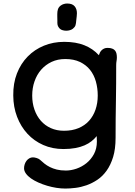

<svg xmlns="http://www.w3.org/2000/svg" viewBox="-20 -842 776 1103"><path d="M55.2 0ZM118.2 124.5Q118.2 113.3 121.8 102.1Q125.5 90.8 132.1 82Q138.7 73.2 148.2 67.6Q157.7 62 168.9 62Q177.2 62 189.2 65.4Q201.2 68.8 209 75.2Q221.2 86.4 235.1 97.7Q249 108.9 266.6 117.7Q284.2 126.5 306.4 132.1Q328.6 137.7 358.4 137.7Q387.7 137.7 419.2 127Q450.7 116.2 476.8 95.2Q502.9 74.2 519.8 43Q536.6 11.7 536.6 -29.3Q536.6 -36.1 536.1 -44.2Q535.6 -52.2 535.6 -60.1Q522.9 -44.4 505.9 -30.8Q488.8 -17.1 465.8 -7.1Q442.9 2.9 412.8 8.5Q382.8 14.2 344.2 14.2Q281.2 14.2 228.5 -9Q175.8 -32.2 137.7 -73.5Q99.6 -114.7 78.1 -170.9Q56.6 -227.1 56.2 -293Q55.2 -363.3 77.4 -420.2Q99.6 -477.1 139.2 -517.3Q178.7 -557.6 232.4 -579.6Q286.1 -601.6 349.1 -601.6Q416 -601.6 464.8 -582Q513.7 -562.5 547.9 -524.9Q550.3 -532.7 554.2 -540.3Q558.1 -547.9 564.2 -553.7Q570.3 -559.6 578.4 -563.2Q586.4 -566.9 597.7 -566.9Q614.3 -566.9 624.8 -562.7Q635.3 -558.6 641.1 -551.3Q647 -543.9 649.2 -533.9Q651.4 -523.9 651.4 -512.2Q651.4 -501.5 649.4 -491Q647.5 -480.5 647.5 -468.3Q647.5 -413.1 647.2 -363Q647 -313 646 -263.7Q645 -214.8 644.5 -160.2Q644 -105.5 644 -50.3Q644 13.7 629.9 59.8Q615.7 106 592.5 138.4Q569.3 170.9 539.3 190.9Q509.3 210.9 477.3 222.2Q445.3 233.4 413.6 237.3Q381.8 241.2 355.5 241.2Q331.1 241.2 304.2 237.1Q277.3 232.9 251 225.1Q224.6 217.3 200.4 206.5Q176.3 195.8 158 182.9Q139.6 169.9 128.9 155Q118.2 140.1 118.2 124.5ZM165 -293Q165 -249.5 178 -212.4Q190.9 -175.3 214.6 -148.2Q238.3 -121.1 272 -106Q305.7 -90.8 347.7 -90.8Q395 -90.8 431.2 -106Q467.3 -121.1 491.7 -148.2Q516.1 -175.3 528.8 -212.4Q541.5 -249.5 541.5 -293Q541.5 -335.4 530.8 -373.8Q520 -412.1 497.3 -440.7Q474.6 -469.2 439.2 -486.1Q403.8 -502.9 355 -502.9Q311.5 -502.9 276.6 -486.6Q241.7 -470.2 216.8 -441.9Q191.9 -413.6 178.5 -375.2Q165 -336.9 165 -293ZM359.9 -665.5Q348.6 -665.5 337.4 -669.2Q326.2 -672.9 318.8 -682.6Q311.5 -691.9 310.3 -701.2Q309.1 -710.4 309.6 -721.2Q309.1 -739.7 309.1 -748.8Q309.1 -757.8 309.1 -761.7Q309.1 -777.3 313 -789.1Q316.9 -800.8 328.1 -809.6Q336.4 -815.9 346.2 -818.8Q356 -821.8 365.7 -821.8Q395 -821.8 408.4 -806.4Q421.9 -791 421.9 -766.1Q421.9 -756.8 420.7 -748Q419.4 -739.3 418.5 -728.5Q417.5 -717.3 416.5 -709.7Q415.5 -702.1 413.6 -696.5Q411.6 -690.9 408.2 -686.5Q404.8 -682.1 398.9 -677.2Q392.6 -671.9 382.1 -668.7Q371.6 -665.5 359.9 -665.5Z"/></svg>

Font: Autour One
Style: Regular
Weight: 400
Version: Version 1.007; ttfautohint (v0.92) -l 24 -r 24 -G 200 -x 7 -